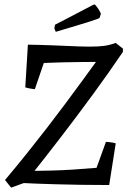

<svg xmlns="http://www.w3.org/2000/svg" viewBox="-20 -849 584 881"><path d="M31 12 3 -23Q57 -87 104.5 -146.5Q152 -206 195 -261.5Q238 -317 278.5 -371.5Q319 -426 359 -480.5Q399 -535 440 -592L450 -565Q407 -565 360 -564.5Q313 -564 267 -563Q221 -562 181 -560L140 -440Q136 -440 126 -441.5Q116 -443 107.5 -445Q99 -447 96 -448L108 -644Q131 -644 159.5 -643Q188 -642 220 -641Q252 -640 283 -638.5Q314 -637 341.5 -636Q369 -635 388 -635Q432 -635 457.5 -638.5Q483 -642 511 -652L544 -626V-611Q479 -515 406.5 -416Q334 -317 261 -222Q188 -127 121 -43L98 -65Q231 -65 317 -71Q403 -77 423 -79L466 -198Q472 -198 480.5 -197Q489 -196 498 -194.5Q507 -193 511 -191L481 0Q412 0 349.5 -1Q287 -2 234.5 -3.5Q182 -5 144.5 -6.5Q107 -8 89 -9ZM236 -703Q233 -708 231 -714Q229 -720 230 -724L233 -736L276 -758L404 -825L413 -829Q416 -828 421 -822Q426 -816 432 -807Q438 -798 443 -786L437 -767Q437 -766 425.5 -761.5Q414 -757 390 -749.5Q366 -742 328 -730.5Q290 -719 236 -703Z"/></svg>

Font: Labrada
Style: Italic
Weight: 400
Italic angle: -7°
Designer: Mercedes Jáuregui
Foundry: Omnibus-Type Team
Version: Version 1.000